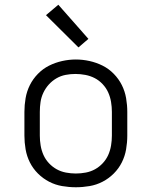

<svg xmlns="http://www.w3.org/2000/svg" viewBox="-20 -782 640 810"><path d="M300 8Q271 8 242 3Q213 -2 187 -15.5Q161 -29 140 -50Q119 -71 106 -97Q93 -123 88 -152Q83 -181 83 -210V-310Q83 -339 88 -368Q93 -397 106 -423Q119 -449 140 -470.5Q161 -492 187 -505Q213 -518 242 -524.5Q271 -531 300 -531Q329 -531 358 -524.5Q387 -518 413 -505Q439 -492 460 -470.5Q481 -449 494 -423Q507 -397 512 -368Q517 -339 517 -310V-210Q517 -181 512 -152Q507 -123 494 -97Q481 -71 460 -50Q439 -29 413 -15.5Q387 -2 358 3Q329 8 300 8ZM300 -50Q321 -50 342 -54Q363 -58 381 -68Q399 -78 413.5 -93.5Q428 -109 436.5 -128Q445 -147 448.5 -168Q452 -189 452 -210V-310Q452 -331 448.5 -352Q445 -373 436.5 -392Q428 -411 413 -427Q398 -443 379.5 -452.5Q361 -462 340 -466Q319 -470 298 -470Q277 -470 256.5 -466Q236 -462 218 -451.5Q200 -441 186 -425.5Q172 -410 163 -391Q154 -372 151 -351.5Q148 -331 148 -310V-210Q148 -189 151.5 -168Q155 -147 163.5 -128Q172 -109 186.5 -93.5Q201 -78 219 -68Q237 -58 258 -54Q279 -50 300 -50ZM311 -582 174 -718 226 -762 353 -618Z"/></svg>

Font: Iosevka Custom Light Extended
Style: Regular
Weight: 300
Width: 7
Monospace: yes
Designer: Belleve Invis
Foundry: Belleve Invis
Version: Version 11.2.4; ttfautohint (v1.8.4)